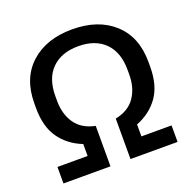

<svg xmlns="http://www.w3.org/2000/svg" viewBox="-128 -854 984 982"><g transform="rotate(-20 364.0 -363.0)"><path d="M53.7 0H309.6V-220.2Q236.8 -234.9 202.1 -285.4Q167.5 -335.9 167.5 -408.7V-434.1Q167.5 -529.8 219.7 -581.8Q272 -633.8 364.3 -633.8Q456.5 -633.8 508.5 -581.8Q560.5 -529.8 560.5 -434.1V-408.7Q560.5 -335.9 525.9 -285.4Q491.2 -234.9 418.5 -220.2V0H674.8V-89.8H510.7V-154.8Q586.9 -184.6 630.9 -246.3Q674.8 -308.1 674.8 -410.2V-435.1Q674.8 -571.8 590.3 -648.7Q505.9 -725.6 364.3 -725.6Q222.7 -725.6 138.2 -648.7Q53.7 -571.8 53.7 -435.1V-410.2Q53.7 -308.1 97.7 -246.3Q141.6 -184.6 217.8 -154.8V-89.8H53.7Z"/></g></svg>

Font: Roboto Flex
Style: wght 500 wdth 100 opsz 14.0 GRAD 0.00 slnt 0.00 XTRA 468 XOPQ 96 YOPQ 79 YTLC 514 YTUC 712 YTAS 750 YTDE -203.00 YTFI 738
Weight: 500
Designer: Berlow after Robertson
Foundry: Google
Version: Version 3.100